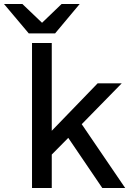

<svg xmlns="http://www.w3.org/2000/svg" viewBox="-99 -934 646 954"><path d="M60.1 0V-720.2H158.2V-284.2L386.2 -520H505.9L307.1 -316.9L522.9 0H409.2L240.2 -249L158.2 -166V0ZM-79.1 -914.1H12.2L109.9 -820.8L207 -914.1H296.9L174.8 -768.1H43.9Z"/></svg>

Font: Aspekta 450
Style: Regular
Weight: 450
Designer: Ivo Dolenc
Version: Version 2.000